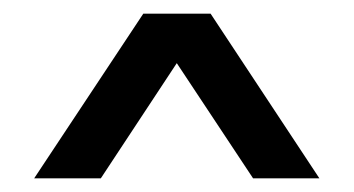

<svg xmlns="http://www.w3.org/2000/svg" viewBox="-20 -660 516 280"><path d="M445.8 -399.9H349.1L237.8 -567.9L127 -399.9H29.8L189 -640.1H287.1Z"/></svg>

Font: Laconic
Style: Regular
Weight: 400
Designer: Robby Woodard
Version: Version 1.000